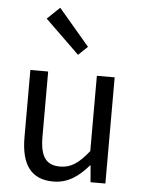

<svg xmlns="http://www.w3.org/2000/svg" viewBox="-59 -918 725 978"><g transform="rotate(5 303.5 -429.5)"><path d="M250 13C325 13 379 -26 430 -85H433L440 0H516V-543H425V-158C373 -93 334 -66 278 -66C206 -66 176 -109 176 -210V-543H85V-199C85 -61 136 13 250 13ZM320 -641 367 -686 209 -872 145 -811Z"/></g></svg>

Font: Source Han Sans CN Regular
Style: Regular
Weight: 400
Designer: Ryoko NISHIZUKA (kana & ideographs); Paul D. Hunt (Latin, Greek & Cyrillic); Wenlong ZHANG (bopomofo); Sandoll Communica
Foundry: Adobe Systems Incorporated
Version: Version 1.004;PS 1.004;hotconv 1.0.82;makeotf.lib2.5.63406